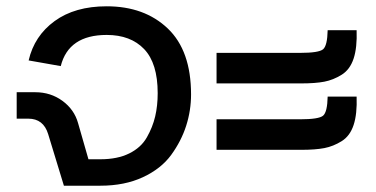

<svg xmlns="http://www.w3.org/2000/svg" viewBox="-20 -590 1196 610"><path d="M92 -297Q141 -297 178.5 -269.5Q216 -242 228 -199L261 -84H299Q353 -84 390.5 -102.5Q428 -121 446.5 -153.5Q465 -186 473 -220Q481 -254 481 -294Q481 -389 438 -434Q395 -479 319 -479Q198 -479 173 -380L71 -398Q89 -476 153.5 -523Q218 -570 319 -570Q439 -570 513 -499.5Q587 -429 587 -290Q587 -239 571.5 -190.5Q556 -142 524 -98Q492 -54 434 -27Q376 0 299 0H183L133 -164Q118 -213 70 -213H33V-297Z M1113 -283Q1115 -228 1103.5 -193Q1092 -158 1065.5 -141.5Q1039 -125 1010.5 -119.5Q982 -114 937 -114H668V-211H933Q993 -211 1006.5 -222.5Q1020 -234 1021 -283ZM668 -325V-422H933Q993 -422 1006.5 -433.5Q1020 -445 1021 -494H1113Q1115 -439 1103.5 -404Q1092 -369 1065.5 -352.5Q1039 -336 1010.5 -330.5Q982 -325 937 -325Z"/></svg>

Font: LT Superior Semi-bold
Style: Regular
Weight: 600
Designer: Daniel Lyons
Foundry: LyonsType
Version: Version 1.0